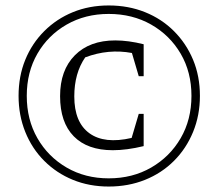

<svg xmlns="http://www.w3.org/2000/svg" viewBox="-20 -675 767 703"><path d="M378 8Q307 8 247 -16.5Q187 -41 142 -86Q97 -131 72.5 -192Q48 -253 48 -324Q48 -396 72.5 -456Q97 -516 142 -561Q187 -606 247 -630.5Q307 -655 378 -655Q450 -655 511 -630.5Q572 -606 617 -561Q662 -516 687 -456Q712 -396 712 -324Q712 -253 687 -192Q662 -131 617 -86Q572 -41 511 -16.5Q450 8 378 8ZM378 -22Q465 -22 533.5 -61.5Q602 -101 641.5 -169Q681 -237 681 -324Q681 -411 641.5 -478.5Q602 -546 533.5 -585Q465 -624 378 -624Q292 -624 224 -585Q156 -546 117 -478.5Q78 -411 78 -324Q78 -237 117 -169Q156 -101 224 -61.5Q292 -22 378 -22ZM393 -125Q300 -125 250 -176Q200 -227 200 -323Q200 -418 254 -472.5Q308 -527 402 -527Q426 -527 452 -523.5Q478 -520 506 -513V-396H488L463 -481Q377 -497 292 -465Q252 -407 252 -322Q252 -227 307.5 -187Q363 -147 462 -170L488 -258H506V-140Q444 -125 393 -125Z"/></svg>

Font: Piazzolla SC Light
Style: Italic
Weight: 300
Italic angle: -11.3°
Designer: Juan Pablo del Peral
Foundry: Huerta Tipografica
Version: Version 1.330